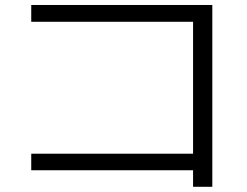

<svg xmlns="http://www.w3.org/2000/svg" viewBox="-20 -715 978 759"><path d="M743.2 -42H103.5V-107.4H743.2V-628.9H103.5V-695.3H819.3V23.4H743.2Z"/></svg>

Font: WEMIX Pretendard Variable
Style: Regular
Weight: 400
Designer: Base glyphs from Inter by Rasmus Andersson; Hangeul glyphs from Noto Sans CJK(Source Han Sans) by Jang Soo-young and Kan
Foundry: Kil Hyung-jin
Version: Version 1.000;Glyphs 3.2 (3208)